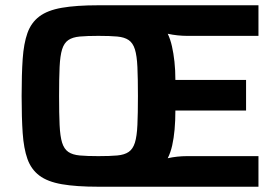

<svg xmlns="http://www.w3.org/2000/svg" viewBox="-20 -708 1055 728"><path d="M353 0Q269 0 214.5 -9.5Q160 -19 129 -42.5Q98 -66 84 -105.5Q70 -145 66 -203.5Q62 -262 62 -344Q62 -426 66 -484.5Q70 -543 84 -582.5Q98 -622 129 -645.5Q160 -669 214.5 -678.5Q269 -688 353 -688H960V-572H688Q672 -572 653 -574Q634 -576 616 -580Q626 -559 632 -532.5Q638 -506 641.5 -474Q645 -442 645 -405H913V-289H645Q645 -250 642 -217Q639 -184 633 -157Q627 -130 616 -108Q633 -112 652 -114Q671 -116 688 -116H960V0ZM353 -116Q397 -116 424.5 -118.5Q452 -121 468 -132Q484 -143 491.5 -167Q499 -191 501 -234Q503 -277 503 -344Q503 -411 501 -454Q499 -497 491.5 -521Q484 -545 468 -556Q452 -567 424.5 -569.5Q397 -572 353 -572Q310 -572 282.5 -569.5Q255 -567 239 -556Q223 -545 215.5 -521Q208 -497 206 -454Q204 -411 204 -344Q204 -277 206 -234Q208 -191 215.5 -167Q223 -143 239 -132Q255 -121 282.5 -118.5Q310 -116 353 -116Z"/></svg>

Font: Saira Thin SemiBold
Style: Regular
Weight: 600
Version: Version 1.101